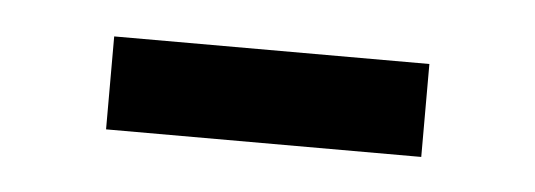

<svg xmlns="http://www.w3.org/2000/svg" viewBox="-24 -340 396 142"><g transform="rotate(5 174.0 -268.5)"><path d="M291 -234H57V-303H291Z"/></g></svg>

Font: Hind Siliguri
Style: Regular
Weight: 400
Designer: Jyotish Sonowal
Foundry: Indian Type Foundry
Version: Version 1.001;PS 1.0;hotconv 1.0.86;makeotf.lib2.5.63406; tt